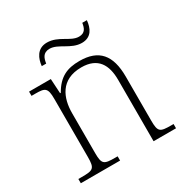

<svg xmlns="http://www.w3.org/2000/svg" viewBox="-162 -843 948 978"><g transform="rotate(-30 311.5 -353.5)"><path d="M399 -616C456 -616 474 -660 478 -704H451C447 -677 439 -651 402 -651C352 -651 312 -707 244 -707C185 -707 166 -657 162 -616H188C192 -643 200 -673 240 -673C291 -673 335 -616 399 -616ZM36 0H267V-25H253C187 -25 176 -30 176 -97V-331C176 -419 210 -510 333 -510C430 -510 464 -449 464 -361V0H596V-25H583C516 -25 506 -30 506 -98V-356C506 -483 454 -543 341 -543C269 -543 219 -522 178 -450H174L169 -536H41V-511H64C121 -511 134 -505 134 -439V-98C134 -30 123 -25 56 -25H36Z"/></g></svg>

Font: Noto Serif Myanmar ExtraLight
Style: Regular
Weight: 200
Designer: Ben Mitchell and the Monotype Design Team
Foundry: Monotype Imaging Inc.
Version: Version 2.106